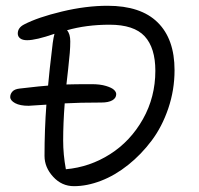

<svg xmlns="http://www.w3.org/2000/svg" viewBox="-20 -742 682 659"><path d="M233.9 -103Q191.9 -103 162.4 -135.3Q132.8 -167.5 132.8 -207Q132.8 -296.4 139.2 -382.8Q83.5 -378.9 78.1 -378.9Q48.8 -378.9 32 -387.9Q15.1 -397 15.1 -409.2Q15.1 -419.4 22.5 -427.7Q29.8 -436 46.9 -438Q127 -447.3 145 -448.2Q148.4 -489.7 161.1 -595.2Q163.6 -613.3 167 -626Q103.5 -604 73.2 -604Q57.1 -604 49.1 -610.4Q41 -616.7 41 -627Q41 -647 63 -658.2Q109.9 -682.6 192.4 -702.4Q274.9 -722.2 349.1 -722.2Q463.4 -722.2 521.2 -665Q579.1 -607.9 579.1 -501Q579.1 -433.1 557.6 -369.9Q536.1 -306.6 500.2 -259Q464.4 -211.4 419.7 -175.8Q375 -140.1 326.9 -121.6Q278.8 -103 233.9 -103ZM196.8 -259.8Q196.8 -211.4 206.1 -161.1Q288.1 -168.5 357.9 -212.9Q427.7 -257.3 470.5 -333Q513.2 -408.7 513.2 -499Q513.2 -577.6 476.6 -617.4Q439.9 -657.2 356 -657.2Q276.4 -657.2 210 -638.2Q221.2 -625.5 221.2 -600.1Q221.2 -581.5 219.5 -560.3Q217.8 -539.1 213.9 -504.6Q210 -470.2 208 -452.1Q235.8 -453.1 294.9 -453.1Q323.7 -453.1 343.8 -447Q363.8 -440.9 371.3 -433.6Q378.9 -426.3 378.9 -418.9Q378.9 -405.3 365.5 -397.7Q352.1 -390.1 328.1 -390.1Q252 -390.1 202.1 -387.2Q196.8 -319.3 196.8 -259.8Z"/></svg>

Font: Shantell Sans Irregular Bouncy
Style: Regular
Weight: 300
Designer: Stephen Nixon, Anya Danilova, Shantell Martin
Foundry: Arrow Type
Version: Version 1.006;[9816181b4]